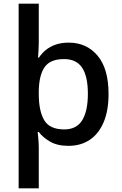

<svg xmlns="http://www.w3.org/2000/svg" viewBox="-20 -780 661 1040"><path d="M568 -271Q568 -179 540.5 -116Q513 -53 464.5 -21.5Q416 10 351 10Q291 10 252 -12.5Q213 -35 190 -65H184Q185 -57 186.5 -41.5Q188 -26 189 -10Q190 6 190 17V240H81V-760H190V-547Q190 -528 188.5 -504.5Q187 -481 186 -468H191Q206 -491 228 -509Q250 -527 280.5 -538Q311 -549 353 -549Q449 -549 508.5 -478.5Q568 -408 568 -271ZM456 -272Q456 -366 425 -413Q394 -460 327 -460Q253 -460 222.5 -417.5Q192 -375 190 -289V-271Q190 -179 219.5 -129Q249 -79 328 -79Q395 -79 425.5 -129Q456 -179 456 -272Z"/></svg>

Font: Noto Sans Syriac Eastern Medium
Style: Regular
Weight: 500
Designer: Patrick Giasson and the Monotype Design Team
Foundry: Monotype Imaging Inc.
Version: Version 3.001